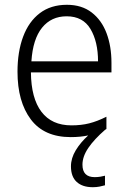

<svg xmlns="http://www.w3.org/2000/svg" viewBox="-20 -562 536 801"><path d="M324 125Q324 177 375 177Q388 177 399.5 175Q411 173 418 171V211Q408 214 395 216.5Q382 219 367 219Q324 219 300 197Q276 175 276 132Q276 98 296 65Q316 32 348 3Q315 10 275 10Q164 10 108.5 -64Q53 -138 53 -263Q53 -346 76.5 -409Q100 -472 146 -507Q192 -542 259 -542Q321 -542 362.5 -510Q404 -478 424.5 -423.5Q445 -369 445 -300V-260H109Q110 -152 153 -95.5Q196 -39 278 -39Q319 -39 352.5 -47.5Q386 -56 424 -75V-24Q422 -22 419 -21Q373 19 348.5 55Q324 91 324 125ZM258 -494Q194 -494 155.5 -446.5Q117 -399 111 -306H389Q389 -388 357.5 -441Q326 -494 258 -494Z"/></svg>

Font: Noto Sans Myanmar SemiCondensed Light
Style: Regular
Weight: 300
Width: 4
Designer: Monotype Design Team
Foundry: Monotype Imaging Inc.
Version: Version 2.107; ttfautohint (v1.8.4.7-5d5b)